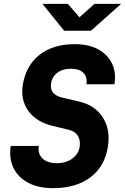

<svg xmlns="http://www.w3.org/2000/svg" viewBox="-20 -970 651 1000"><path d="M256 10Q181 10 128 -17.5Q75 -45 50.5 -95Q26 -145 36 -210H182Q176 -169 201.5 -144.5Q227 -120 277 -120Q324 -120 357 -144.5Q390 -169 395 -206Q400 -237 386 -261.5Q372 -286 338 -294L252 -315Q169 -335 127.5 -392.5Q86 -450 99 -530Q116 -630 186.5 -685Q257 -740 369 -740Q441 -740 490.5 -713.5Q540 -687 563 -640Q586 -593 576 -531H430Q436 -569 414.5 -590.5Q393 -612 349 -612Q306 -612 278.5 -591Q251 -570 246 -535Q237 -478 303 -462L392 -441Q475 -422 515.5 -358.5Q556 -295 542 -206Q526 -103 451 -46.5Q376 10 256 10ZM314 -810 201 -950H333L394 -880L472 -950H611L454 -810Z"/></svg>

Font: JetBrains Mono NL ExtraBold
Style: Italic
Weight: 800
Italic angle: -9°
Monospace: yes
Designer: Philipp Nurullin, Konstantin Bulenkov
Foundry: JetBrains
Version: Version 2.305; ttfautohint (v1.8.4.7-5d5b)